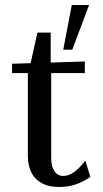

<svg xmlns="http://www.w3.org/2000/svg" viewBox="-20 -735 410 765"><path d="M232 -537 266 -715H335L268 -537ZM215 10Q175 10 147.5 -4.5Q120 -19 105.5 -46.5Q91 -74 91 -114V-444H28V-481L318 -490V-444H184V-105Q184 -72 197 -53Q210 -34 232 -34Q253 -34 274 -48.5Q295 -63 320 -95L340 -30Q309 -9 279.5 0.5Q250 10 215 10ZM100 -474 129 -605H182V-474Z"/></svg>

Font: Sutasoma
Style: Regular
Weight: 400
Designer: Izhar Fathurrohim, Akbar Rohmanto, Arusyal Khofiqoini
Foundry: Kiwari Kolektiv
Version: Version 1.102